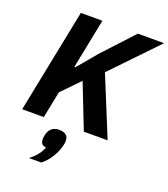

<svg xmlns="http://www.w3.org/2000/svg" viewBox="-170 -818 1062 1212"><g transform="rotate(20 360.5 -211.5)"><path d="M286 42C247 42 220 64 212 104C209 119 208 126 208 131C208 155 217 174 247 176C229 216 206 246 167 275H250C293 243 334 180 346 120C349 105 349 101 349 93C349 60 328 42 286 42ZM436 0H596L433 -398L721 -698H545L357 -495L247 -364H240L307 -698H162L22 0H167L203 -179L319 -299Z"/></g></svg>

Font: LVC Sans
Style: Bold Italic
Weight: 700
Italic angle: -11.31°
Designer: Mike Abbink, Paul van der Laan, Pieter van Rosmalen
Foundry: Bold Monday
Version: Version 3.0